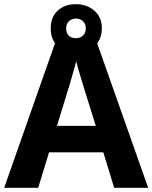

<svg xmlns="http://www.w3.org/2000/svg" viewBox="-20 -900 730 920"><path d="M527 0 475 -170H215L163 0H0L252 -717H437L690 0ZM387 -463Q382 -480 374 -506Q366 -532 358 -559Q350 -586 345 -606Q340 -586 331.5 -556.5Q323 -527 315.5 -500.5Q308 -474 304 -463L253 -297H439ZM344 -648Q290 -648 256.5 -679Q223 -710 223 -764Q223 -818 256.5 -849Q290 -880 344 -880Q396 -880 432 -849Q468 -818 468 -765Q468 -710 432.5 -679Q397 -648 344 -648ZM344 -717Q364 -717 377.5 -729.5Q391 -742 391 -764Q391 -786 377.5 -798.5Q364 -811 344 -811Q324 -811 310.5 -798.5Q297 -786 297 -764Q297 -742 309 -729.5Q321 -717 344 -717Z"/></svg>

Font: Noto Sans Balinese
Style: Bold
Weight: 700
Designer: Aditya Bayu, David Williams
Foundry: David Williams
Version: Version 2.005; ttfautohint (v1.8.4.7-5d5b)